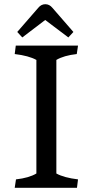

<svg xmlns="http://www.w3.org/2000/svg" viewBox="-20 -893 441 913"><path d="M162 -856Q176 -873 195.5 -873Q215 -873 229 -856L329 -741L305 -715L195 -798L86 -715L62 -741ZM50 0 56 -40Q118 -47 153 -68V-608Q117 -628 50 -636L55 -676H351L345 -636Q283 -629 248 -608V-68Q284 -48 351 -40L346 0Z"/></svg>

Font: Cambo
Style: Regular
Weight: 400
Designer: Carolina Giovagnoli, Andres Torresi
Foundry: Carolina Giovagnoli, Andres Torresi
Version: Version 2.001